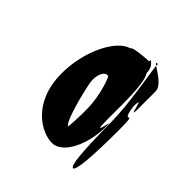

<svg xmlns="http://www.w3.org/2000/svg" viewBox="-43 -991 1052 1052"><g transform="rotate(-45 483.0 -465.0)"><path d="M114 -274C114 -256 216 -244 442 -244C612 -244 449 -260 588 -280C703 -278 489 -252 598 -252H733C776 -252 814 -322 833 -349C787 -345 581 -306 442 -305C216 -303 114 -294 114 -274ZM130 -454C130 -372 262 -307 407 -307C486 -307 272 -330 445 -330C581 -330 717 -326 769 -358C813 -358 830 -384 835 -394C831 -391 823 -392 823 -398C823 -398 817 -516 801 -516C781 -598 618 -686 438 -686C212 -686 130 -534 130 -454ZM257 -455C263 -482 462 -532 517 -540C569 -547 617 -524 607 -494C584 -481 500 -454 420 -450C332 -446 257 -455 257 -455ZM833 -349C842 -350 847 -349 847 -347C847 -365 842 -362 833 -349ZM835 -394C836 -395 837 -396 837 -398C837 -398 836 -397 835 -394Z"/></g></svg>

Font: Ampere
Style: UltExt
Weight: 400
Version: Version 1